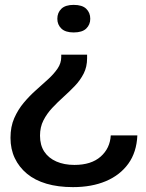

<svg xmlns="http://www.w3.org/2000/svg" viewBox="-20 -557 600 787"><path d="M337 -333V-318Q337 -283 323 -255.5Q309 -228 287 -205Q265 -182 240.5 -160Q216 -138 194 -114.5Q172 -91 158 -63.5Q144 -36 144 -1Q144 38 161.5 64.5Q179 91 211 105Q243 119 285 119Q354 119 392.5 85Q431 51 434 -2H543Q540 67 506 114Q472 161 414 185.5Q356 210 279 210Q218 210 170.5 196Q123 182 90.5 155Q58 128 40.5 91Q23 54 23 8Q23 -38 38.5 -73Q54 -108 77.5 -136Q101 -164 127.5 -187.5Q154 -211 177.5 -232.5Q201 -254 216 -276Q231 -298 231 -323V-333ZM282 -537Q317 -537 333.5 -521Q350 -505 350 -480Q350 -456 333.5 -440Q317 -424 282 -424Q248 -424 231.5 -440Q215 -456 215 -480Q215 -505 231.5 -521Q248 -537 282 -537Z"/></svg>

Font: Mona Sans Expanded Medium
Style: Regular
Weight: 500
Width: 7
Designer: Deni Anggara
Foundry: GitHub
Version: Version 2.000